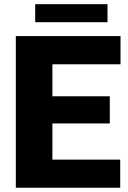

<svg xmlns="http://www.w3.org/2000/svg" viewBox="-20 -880 600 900"><path d="M543.5 -131.8V0H54.2V-710.9H544.9V-578.6H225.6V-428.7H494.6V-301.3H225.6V-131.8ZM483.9 -860.4V-775.9H145V-860.4Z"/></svg>

Font: Vazirmatn RD Black
Style: Regular
Weight: 900
Designer: Saber Rastikerdar
Foundry: Saber Rastikerdar
Version: Version 32.102